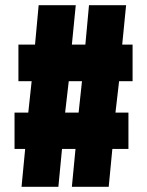

<svg xmlns="http://www.w3.org/2000/svg" viewBox="-20 -720 567 740"><path d="M51 -407V-548H115L129 -700H272L257 -548H309L323 -700H466L451 -548H491V-407H439L425 -286H475V-146H413L399 0H257L271 -146H219L205 0H63L77 -146H36V-286H89L102 -407ZM245 -407 231 -286H283L296 -407Z"/></svg>

Font: Georama SemiCondensed ExtraBold
Style: Regular
Weight: 800
Width: 4
Designer: Jean-Baptiste Levee
Foundry: Production Type
Version: Version 1.000